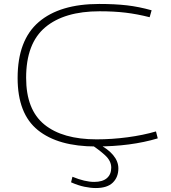

<svg xmlns="http://www.w3.org/2000/svg" viewBox="-20 -730 862 970"><path d="M69 -336Q69 -527 175.5 -618.5Q282 -710 481 -710Q561 -710 621.5 -703Q682 -696 746 -678L736 -643Q673 -659 614.5 -666Q556 -673 483 -673Q305 -673 208.5 -592Q112 -511 112 -337Q112 -176 204 -101Q296 -26 468 -26Q546 -26 624.5 -36.5Q703 -47 768 -66L777 -31Q641 10 464 10Q274 10 171.5 -72.5Q69 -155 69 -336ZM346 163Q409 189 456 189Q498 189 520 170Q542 151 542 117Q542 83 511 54.5Q480 26 438 -1H479Q525 22 551.5 53.5Q578 85 578 121Q578 165 550 192.5Q522 220 464 220Q438 220 406.5 213.5Q375 207 339 191Z"/></svg>

Font: Georama Extended ExtraLight
Style: Regular
Weight: 200
Width: 7
Designer: Jean-Baptiste Levee
Foundry: Production Type
Version: Version 1.000